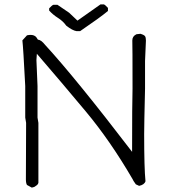

<svg xmlns="http://www.w3.org/2000/svg" viewBox="-20 -856 768 875"><path d="M345 -714H329Q310 -717 282 -739Q267 -760 244 -774.5Q221 -789 204 -808V-818Q217 -832 223 -834H242L295 -798L333 -762L438 -836H454Q459 -834 472 -820V-806Q436 -776 345 -714ZM125 -1 103 -13Q98 -21 98 -39Q99 -129 99 -296L95 -320V-464Q86 -639 82 -672L103 -695Q112 -697 119 -697Q136 -697 145 -687L153 -675Q167 -675 186 -651Q324 -501 582 -164Q582 -387 584 -452Q584 -650 583 -672Q583 -691 602 -700L620 -702Q637 -697 641 -691Q645 -685 645 -671L641 -578V-452Q637 -287 637 -245Q637 -90 643 -30Q638 -14 614 -9L599 -16Q586 -34 584 -40Q482 -215 371 -348Q260 -481 148 -611L146 -582L151 -464V-320L155 -296V-23Q154 -17 148.5 -12.5Q143 -8 140 -6.5Q137 -5 136 -4Z"/></svg>

Font: Yozai
Style: Regular
Weight: 400
Designer: LXGW / Y.OzVox
Foundry: LXGW / Y.OzVox
Version: Version 0.861;October 22, 2024